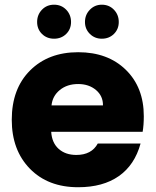

<svg xmlns="http://www.w3.org/2000/svg" viewBox="-20 -786 659 813"><path d="M311 6.8Q183.1 6.8 106.4 -71.8Q29.8 -150.4 29.8 -278.8Q29.8 -410.2 107.2 -487.5Q184.6 -564.9 311 -564.9Q436.5 -564.9 512.7 -490.5Q588.9 -416 588.9 -293.9Q588.9 -256.3 584 -228H196.8Q199.7 -181.2 228.5 -155.5Q257.3 -129.9 303.2 -129.9Q367.7 -129.9 394 -178.2H575.2Q550.3 -87.4 483.2 -40.3Q416 6.8 311 6.8ZM416 -339.8Q416.5 -379.4 386.5 -404.8Q356.4 -430.2 311 -430.2Q264.2 -430.2 233.2 -404.8Q202.1 -379.4 198.2 -339.8ZM137.2 -692.9Q137.2 -723.6 157.7 -744.9Q178.2 -766.1 209 -766.1Q239.7 -766.1 260.3 -744.9Q280.8 -723.6 280.8 -692.9Q280.8 -662.6 260.3 -642.3Q239.7 -622.1 209 -622.1Q178.2 -622.1 157.7 -642.3Q137.2 -662.6 137.2 -692.9ZM411.1 -622.1Q380.9 -622.1 360.4 -642.6Q339.8 -663.1 339.8 -692.9Q339.8 -723.6 360.6 -744.9Q381.3 -766.1 411.1 -766.1Q441.9 -766.1 462.4 -744.9Q482.9 -723.6 482.9 -692.9Q482.9 -662.6 462.4 -642.3Q441.9 -622.1 411.1 -622.1Z"/></svg>

Font: Biathlonist
Style: Bold
Weight: 700
Designer: Go4gold
Foundry: Go4gold
Version: Version 3.010;FEAKit 1.0